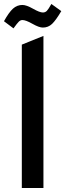

<svg xmlns="http://www.w3.org/2000/svg" viewBox="-45 -948 329 968"><path d="M65 -723 174 -767V0H65ZM-25 -841Q0 -886 20.5 -904.5Q41 -923 68 -923Q88 -923 121.5 -904Q155 -885 171 -885Q183 -885 191 -893Q199 -901 214 -928L264 -892Q237 -846 217.5 -827.5Q198 -809 171 -809Q152 -809 118.5 -828Q85 -847 68 -847Q58 -847 49.5 -838.5Q41 -830 23 -805Z"/></svg>

Font: LT Superior Semi-bold
Style: Regular
Weight: 600
Designer: Daniel Lyons
Foundry: LyonsType
Version: Version 1.0